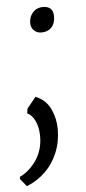

<svg xmlns="http://www.w3.org/2000/svg" viewBox="-65 -536 365 813"><g transform="rotate(-5 117.5 -130.0)"><path d="M16 245 -11 212 -10 203Q33 182 61.5 139Q90 96 90 40Q90 1.5 77.2 -25.8Q64.5 -53 44 -62L47 -82L85 -129Q129.5 -110.5 148.2 -70Q167 -29.5 167 15Q167 69.5 148 115Q129.5 160.5 95.2 193.8Q61 227 16 245ZM134 -398Q115.5 -398 102.8 -410Q90 -422 90 -442Q90 -469 106.5 -487Q123 -505 149 -505Q193 -505 193 -462Q193 -431.5 177 -414.8Q161 -398 134 -398Z"/></g></svg>

Font: Merriweather Sans Light
Style: Italic
Weight: 300
Italic angle: -7.5°
Designer: Eben Sorkin
Foundry: Eben Sorkin
Version: Version 2.001; ttfautohint (v1.8.3)